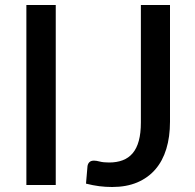

<svg xmlns="http://www.w3.org/2000/svg" viewBox="-20 -740 779 768"><path d="M203 0H85.5V-720H203ZM660 -253Q660 -192.5 645.2 -144.2Q630.5 -96 601.2 -62.2Q572 -28.5 528.8 -10.2Q485.5 8 428.5 8Q402.5 8 377 4.8Q351.5 1.5 324 -5.5L330 -75.5Q331.5 -85.5 337.8 -91.5Q344 -97.5 356 -97.5Q365 -97.5 379.2 -93.8Q393.5 -90 416.5 -90Q447 -90 470.8 -99Q494.5 -108 510.8 -127.2Q527 -146.5 535.2 -176.8Q543.5 -207 543.5 -250V-720H660Z"/></svg>

Font: Lato SemiBold
Style: Regular
Weight: 600
Designer: Lukasz Dziedzic with Adam Twardoch and Botio Nikoltchev
Foundry: tyPoland Lukasz Dziedzic
Version: Version 2.015; 2015-08-06; http://www.latofonts.com/